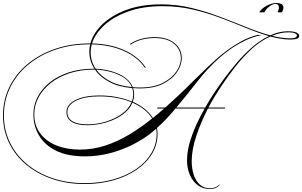

<svg xmlns="http://www.w3.org/2000/svg" viewBox="-68 -988 2010 1277"><path d="M495 236Q378 236 278.5 202Q179 168 106 107Q33 46 -7.5 -37.5Q-48 -121 -48 -220Q-48 -323 -5 -410.5Q38 -498 116 -562.5Q194 -627 299 -663Q404 -699 527 -699Q530 -699 533 -699Q551 -766 612 -825.5Q673 -885 772 -922Q871 -959 1005 -959Q1109 -959 1206.5 -935Q1304 -911 1395 -876.5Q1486 -842 1569.5 -808Q1653 -774 1729 -753Q1758 -766 1787 -773Q1816 -780 1845 -780Q1886 -780 1904 -771.5Q1922 -763 1922 -749Q1922 -725 1864 -725Q1831 -725 1798 -730.5Q1765 -736 1730 -745Q1664 -716 1605.5 -662Q1547 -608 1496 -542.5Q1445 -477 1403 -414Q1381 -381 1359.5 -345.5Q1338 -310 1319 -273H1429V-266H1315Q1268 -175 1237.5 -83.5Q1207 8 1207 85Q1207 132 1220 173Q1233 214 1260 239Q1287 264 1328 264Q1349 264 1364.5 257.5Q1380 251 1392 239L1393 243Q1382 255 1366.5 262Q1351 269 1328 269Q1281 269 1247 243.5Q1213 218 1194.5 174.5Q1176 131 1176 78Q1176 24 1192.5 -35Q1209 -94 1235.5 -153Q1262 -212 1293 -266H1099Q1070 -231 1039.5 -198.5Q1009 -166 976 -137Q980 -118 980 -98Q980 -26 943.5 34.5Q907 95 841 140.5Q775 186 687 211Q599 236 495 236ZM976 -266 980 -273H1031Q1126 -357 1215 -446.5Q1304 -536 1388 -610Q1408 -627 1446 -655.5Q1484 -684 1535.5 -712.5Q1587 -741 1646 -756L1672 -755Q1608 -742 1552.5 -713.5Q1497 -685 1456 -655Q1415 -625 1392 -604Q1314 -535 1245.5 -447Q1177 -359 1105 -273H1297Q1329 -330 1362 -378.5Q1395 -427 1419 -460Q1456 -510 1503 -566Q1550 -622 1605 -670.5Q1660 -719 1720 -748Q1646 -770 1566 -803Q1486 -836 1398.5 -869Q1311 -902 1215 -924.5Q1119 -947 1013 -947Q882 -947 784 -911.5Q686 -876 625 -819.5Q564 -763 544 -699Q666 -696 758.5 -654.5Q851 -613 901 -540L897 -536Q847 -609 755 -649.5Q663 -690 542 -693Q535 -666 535 -640Q535 -581 568 -531Q600 -530 637 -523Q674 -516 710 -501.5Q746 -487 774 -464Q802 -441 815 -408Q839 -406 865 -406Q953 -406 1013 -436Q1073 -466 1104 -511Q1135 -556 1135 -601Q1135 -637 1116 -667.5Q1097 -698 1058.5 -716.5Q1020 -735 960 -735Q913 -735 871.5 -723.5Q830 -712 801 -691L796 -695Q825 -716 868 -728.5Q911 -741 960 -741Q1021 -741 1061 -721.5Q1101 -702 1121 -670.5Q1141 -639 1141 -603Q1141 -555 1109.5 -508.5Q1078 -462 1016.5 -431Q955 -400 864 -400Q840 -400 817 -402Q824 -382 824 -360Q824 -334 815 -311Q906 -271 949 -203Q968 -219 986.5 -234.5Q1005 -250 1023 -266ZM1852 -773Q1823 -773 1795 -767Q1767 -761 1741 -750Q1772 -742 1802 -737.5Q1832 -733 1861 -733Q1889 -733 1898 -739Q1907 -745 1907 -752Q1907 -760 1893.5 -766.5Q1880 -773 1852 -773ZM-42 -220Q-42 -123 -2 -40.5Q38 42 110 102.5Q182 163 280 196.5Q378 230 495 230Q598 230 685 205.5Q772 181 837 136.5Q902 92 938 32Q974 -28 974 -98Q974 -115 971 -132Q955 -118 939 -105Q884 -61 813.5 -25.5Q743 10 662.5 31Q582 52 497 52Q380 52 304 14Q228 -24 191 -88Q154 -152 154 -228Q154 -288 182 -342.5Q210 -397 262.5 -439.5Q315 -482 389.5 -506.5Q464 -531 557 -531H560Q526 -583 526 -645Q526 -669 532 -693H527Q404 -693 300.5 -657.5Q197 -622 120 -558Q43 -494 0.5 -408Q-42 -322 -42 -220ZM160 -228Q160 -154 199 -101.5Q238 -49 306.5 -21Q375 7 463 7Q551 7 633 -20Q715 -47 793 -94Q871 -141 944 -200Q903 -266 813 -305Q794 -259 747 -225.5Q700 -192 639 -174Q578 -156 516 -155Q374 -155 374 -243Q374 -293 434.5 -323Q495 -353 592 -353Q654 -353 708.5 -342.5Q763 -332 809 -313Q818 -337 818 -362Q818 -383 811 -402Q720 -410 658 -443.5Q596 -477 564 -525Q560 -525 556 -525Q466 -525 393 -500.5Q320 -476 268 -434.5Q216 -393 188 -339.5Q160 -286 160 -228ZM572 -525Q604 -480 663 -448.5Q722 -417 809 -409Q793 -448 753.5 -473Q714 -498 665 -510.5Q616 -523 572 -525ZM380 -243Q380 -161 516 -161Q578 -161 637.5 -179.5Q697 -198 742.5 -230.5Q788 -263 807 -308Q762 -327 707.5 -337Q653 -347 592 -347Q497 -347 438.5 -318.5Q380 -290 380 -243ZM1690 -906H1656Q1673 -933 1707 -950.5Q1741 -968 1769 -968Q1817 -968 1817 -937Q1817 -923 1807 -906H1778Q1782 -914 1784.5 -922Q1787 -930 1787 -937Q1787 -962 1765 -962Q1746 -962 1724 -945.5Q1702 -929 1690 -906Z"/></svg>

Font: Ballet 72pt
Style: Regular
Weight: 400
Designer: Maximiliano R. Sproviero
Foundry: Omnibus-Type
Version: Version 1.100; ttfautohint (v1.8.3)